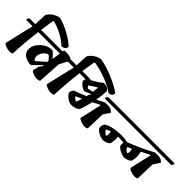

<svg xmlns="http://www.w3.org/2000/svg" viewBox="104 -2085 3183 3183"><g transform="rotate(45 1695.5 -494.0)"><path d="M152 -848Q177 -900 239 -941.5Q301 -983 361 -987Q477 -957 595.5 -892.5Q714 -828 796 -754Q799 -715 774 -695Q749 -675 709 -672Q544 -820 327 -877L312 -864L277 -625H467L479 -611Q472 -581 452 -567H270Q230 -261 223 -18Q194 6 128.5 -3.5Q63 -13 14 -52L135 -567H-4L-22 -584Q-7 -612 12 -625H142Z M355 -252Q355 -350 443 -434.5Q531 -519 638 -519Q671 -520 747 -422L753 -427L775 -567H324L306 -584Q321 -612 340 -625H784L789 -655Q921 -667 965 -625H1110L1122 -611Q1115 -581 1094 -567H961L887 -426L863 -18Q834 6 769 -3.5Q704 -13 655 -52L681 -164L726 -227L717 -239Q638 -160 613 -135.5Q588 -111 570 -92Q474 -93 414.5 -136Q355 -179 355 -252ZM570 -186Q642 -247 723 -320L729 -345Q683 -409 651 -424Q599 -407 565 -360Q531 -313 531 -259.5Q531 -206 570 -186Z M1119 -841Q1143 -894 1204.5 -936.5Q1266 -979 1327 -984Q1471 -958 1621 -896Q1771 -834 1889 -755Q1893 -686 1813 -672Q1700 -750 1563 -801Q1426 -852 1295 -873L1281 -861L1243 -625H1434L1446 -611Q1439 -581 1419 -567H1236Q1197 -252 1190 -18Q1161 6 1095.5 -3.5Q1030 -13 981 -52L1102 -567H963L945 -584Q960 -612 979 -625H1109Z M2216 -625 2228 -611Q2221 -581 2200 -567H1839L1822 -584Q1834 -611 1855 -625ZM1617 -459 1501 -411Q1451 -426 1415 -455Q1379 -484 1364 -518Q1372 -576 1401 -596Q1456 -619 1526 -661.5Q1596 -704 1632 -739Q1730 -741 1766 -677Q1764 -582 1741 -452Q1812 -487 1875 -523Q1958 -530 2001 -517Q2044 -504 2066 -469L1990 -356L1979 -18Q1950 6 1885 -3.5Q1820 -13 1771 -52L1858 -434L1848 -440Q1807 -418 1725 -376Q1696 -246 1659 -150Q1630 -122 1580.5 -108Q1531 -94 1490 -99Q1444 -110 1402 -142Q1360 -174 1338 -214Q1339 -241 1350.5 -267Q1362 -293 1385 -302Q1485 -336 1587 -381L1596 -420L1622 -452ZM1622 -608 1611 -613Q1533 -559 1480 -527Q1484 -516 1496 -502Q1508 -488 1518 -485L1610 -508Q1620 -577 1622 -608ZM1522 -195 1533 -201Q1555 -263 1565 -299Q1493 -265 1455 -249Q1478 -216 1522 -195Z M3401 -625 3413 -611Q3406 -581 3385 -567H2080L2062 -584Q2077 -612 2096 -625ZM3030 -434 3020 -440Q2962 -409 2873 -365Q2904 -267 2875 -162Q2863 -136 2820 -118Q2777 -100 2736 -100Q2615 -124 2562 -199Q2557 -239 2566 -268Q2497 -277 2430 -276Q2442 -197 2422 -118Q2410 -92 2367 -74Q2324 -56 2283 -56Q2161 -82 2109 -156Q2098 -239 2148 -272Q2239 -318 2374.5 -329.5Q2510 -341 2603 -317Q2705 -356 2832.5 -414Q2960 -472 3047 -523Q3130 -530 3173 -517Q3216 -504 3238 -469L3162 -356L3151 -18Q3122 6 3057 -3.5Q2992 -13 2943 -52ZM2275 -146 2286 -153Q2301 -200 2283 -252Q2240 -238 2204 -216Q2227 -171 2275 -146ZM2728 -190 2739 -196Q2754 -245 2735 -297Q2708 -284 2658 -258Q2682 -212 2728 -190Z"/></g></svg>

Font: Tillana
Style: Bold
Weight: 700
Designer: Lipi Raval (Devanagari, Latin), Jonny Pinhorn (Latin)
Foundry: Indian Type Foundry
Version: Version 2.002;PS 1.0;hotconv 1.0.79;makeotf.lib2.5.61930; tt